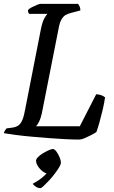

<svg xmlns="http://www.w3.org/2000/svg" viewBox="-30 -724 589 996"><path d="M381 0Q351 0 310 -2Q269 -4 224 -7.5Q179 -11 134.5 -15Q90 -19 52 -24Q14 -29 -10 -33Q-8 -41 -4 -47.5Q0 -54 4 -58L34 -62Q55 -65 67 -74.5Q79 -84 87 -104Q95 -124 101 -159L182 -572Q190 -612 201 -630.5Q212 -649 216 -652H121Q118 -656 116.5 -661Q115 -666 115 -672Q121 -679 134.5 -686Q148 -693 161.5 -698.5Q175 -704 181 -704H375Q378 -700 382.5 -691.5Q387 -683 387 -670L339 -657Q322 -653 310 -646Q298 -639 288.5 -622.5Q279 -606 273 -571L187 -136Q181 -109 172.5 -92.5Q164 -76 157 -69H384L469 -235Q481 -235 494 -230.5Q507 -226 515 -219Q511 -190 503 -156Q495 -122 486.5 -91.5Q478 -61 470 -39Q460 -32 442.5 -23Q425 -14 408.5 -7Q392 0 381 0ZM180 252Q167 252 155 244Q143 236 140 229Q157 220 172.5 209.5Q188 199 201 186.5Q214 174 221 163L217 176Q206 176 191.5 165Q177 154 167 138.5Q157 123 157 109Q157 101 167.5 90.5Q178 80 193 71Q208 62 222.5 55.5Q237 49 244 49Q253 49 262.5 62Q272 75 279 91.5Q286 108 286 119Q286 129 276.5 144.5Q267 160 253 178.5Q239 197 223.5 213.5Q208 230 196 241Q184 252 180 252Z"/></svg>

Font: Texturina 12pt
Style: Italic
Weight: 400
Italic angle: -11°
Designer: Guillermo Torres Carreño
Foundry: Omnibus-Type
Version: Version 1.002